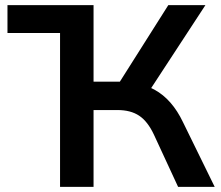

<svg xmlns="http://www.w3.org/2000/svg" viewBox="-20 -725 859 745"><path d="M9 -597V-705H343V-597ZM213 0V-705H343V-408H458L433 -389L633 -705H777L554 -364L502 -403Q545 -396 579.5 -377Q614 -358 641.5 -326.5Q669 -295 690 -251L813 0H671L577 -203Q553 -254 520 -276Q487 -298 436 -298H343V0Z"/></svg>

Font: Nunito Sans 11pt
Style: Bold
Weight: 700
Version: Version 3.101;gftools[0.9.27]